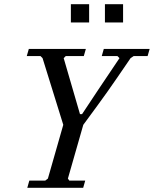

<svg xmlns="http://www.w3.org/2000/svg" viewBox="-20 -894 732 914"><path d="M317.4 -787.1V-874H404.3V-787.1ZM479.5 -787.1V-874H565.9V-787.1ZM303.2 -43.9 310.1 -34.2H385.7L376 0H109.9L119.6 -34.2H195.3L208 -43.9L281.2 -299.8L182.6 -617.2L172.9 -627H107.4L117.2 -661.1H388.7L378.9 -627H293L283.2 -617.2L360.8 -350.6H370.6Q437 -451.7 548.8 -617.2L539.1 -627H464.4L474.1 -661.1H692.4L682.6 -627H616.2L601.6 -617.2Q526.4 -506.8 490.7 -456.5Q455.1 -406.2 376.5 -299.8Z"/></svg>

Font: Happy Times at the IKOB Italic
Style: Regular
Weight: 400
Designer: Lucas Le Bihan
Foundry: Lucas Le Bihan
Version: Version 1.000;PS 1.0;hotconv 1.0.88;makeotf.lib2.5.647800